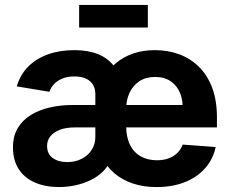

<svg xmlns="http://www.w3.org/2000/svg" viewBox="-20 -759 950 790"><path d="M222.6 10.6Q166.8 10.6 124.1 -7.8Q81.4 -26.1 57.4 -62.5Q33.4 -98.9 33.4 -152.6Q33.4 -199.2 53.3 -232.3Q73.3 -265.4 107.6 -286.3Q141.9 -307.1 185.6 -317Q229.2 -326.9 276.9 -326.9H766.2L731 -300.6Q734.2 -343 721.5 -374.8Q708.8 -406.6 682.6 -424.5Q656.3 -442.4 618.3 -442.4Q580.4 -442.4 553.7 -424.9Q527 -407.3 513 -377.2Q498.9 -347.1 498.9 -308.7V-243.8Q498.9 -195.4 514.8 -163.4Q530.7 -131.4 559.3 -115.5Q587.9 -99.6 625.6 -99.6Q651.5 -99.6 672.5 -106.9Q693.4 -114.2 708.6 -128.7Q723.8 -143.1 731.7 -164.1L867.5 -154Q856.7 -104.3 824.4 -67.3Q792.2 -30.3 741.3 -9.8Q690.4 10.7 623.5 10.7Q569.8 10.7 525.7 -4.3Q481.6 -19.4 449.7 -46.8Q417.9 -74.3 400 -111.9L406.9 -441.1Q428.2 -475.8 459 -500.9Q489.8 -526 529.5 -539.4Q569.3 -552.7 617.3 -552.7Q670.8 -552.7 717.1 -535.7Q763.5 -518.7 798.4 -484.3Q833.4 -449.9 853 -398Q872.6 -346 872.6 -275.8V-234.7H287.9Q251.7 -234.7 226.2 -225Q200.8 -215.2 187.3 -198.2Q173.7 -181.1 173.7 -159.1Q173.7 -125.5 197 -108.8Q220.3 -92.1 256.2 -92.1Q290.8 -92.1 316.8 -105.9Q342.9 -119.6 357.6 -143Q372.3 -166.4 372.3 -195.2V-371.6Q372.3 -394.7 362.2 -411Q352.1 -427.3 332.9 -435.9Q313.7 -444.5 285.9 -444.5Q257.9 -444.5 237 -436Q216 -427.4 202.6 -413.2Q189.2 -399 183.3 -381.3L49 -403.6Q62.9 -451.3 95.6 -484.5Q128.4 -517.7 177 -535.2Q225.7 -552.7 286.4 -552.7Q342.9 -552.7 384.1 -535.9Q425.3 -519 450.3 -485.3Q475.3 -451.5 482.5 -400.3L474.6 -96.2H432.7Q422.3 -70.9 401.3 -51Q380.4 -31.2 352.1 -17.5Q323.7 -3.8 290.6 3.4Q257.4 10.6 222.6 10.6ZM588.3 -738.8V-645.8H305.6V-738.8Z"/></svg>

Font: Inter Variable LoSnoCo
Style: Regular
Weight: 400
Designer: Rasmus Andersson
Foundry: rsms
Version: Version 4.000;git-a52131595; featfreeze: case,dlig,ss01,ss02